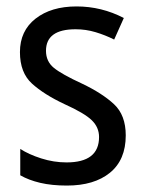

<svg xmlns="http://www.w3.org/2000/svg" viewBox="-20 -567 449 597"><path d="M235 -307Q172 -336 147.5 -356Q123 -376 123 -409Q123 -476 215 -476Q247 -476 277 -467Q307 -458 335 -444L365 -511Q296 -547 218 -547Q139 -547 90.5 -509Q42 -471 42 -405Q42 -341 79.5 -307Q117 -273 181 -243Q243 -215 265.5 -193Q288 -171 288 -141Q288 -62 187 -62Q147 -62 108 -74.5Q69 -87 43 -104V-22Q69 -7 105 1.5Q141 10 188 10Q273 10 322 -30Q371 -70 371 -146Q371 -209 334.5 -243Q298 -277 235 -307Z"/></svg>

Font: Noto Sans UI SemiCondensed
Style: Regular
Weight: 400
Width: 4
Designer: Monotype Design Team
Foundry: Monotype Imaging Inc.
Version: 1.001